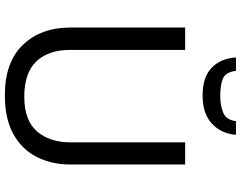

<svg xmlns="http://www.w3.org/2000/svg" viewBox="-118 -840 968 771"><g transform="rotate(90 365.5 -454.0)"><path d="M640 -252Q640 -178 610 -118.5Q580 -59 518.5 -24.5Q457 10 362 10Q229 10 159.5 -62.5Q90 -135 90 -254V-714H180V-251Q180 -164 226.5 -116Q273 -68 367 -68Q464 -68 507.5 -119.5Q551 -171 551 -252V-714H640ZM521 -918Q516 -858 475.5 -821Q435 -784 363 -784Q289 -784 251.5 -820.5Q214 -857 210 -918H264Q269 -877 294 -866Q319 -855 365 -855Q404 -855 432.5 -867Q461 -879 466 -918Z"/></g></svg>

Font: Noto Sans Tai Le
Style: Regular
Weight: 400
Designer: Monotype Design Team
Foundry: Monotype Imaging Inc.
Version: Version 2.002; ttfautohint (v1.8.4.7-5d5b)